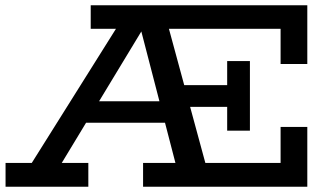

<svg xmlns="http://www.w3.org/2000/svg" viewBox="-20 -706 1255 726"><path d="M55 -18 441 -633H609L776 -18H662L503 -631H541L170 -18ZM1 0V-90H314V0ZM268 -242 291 -323H648L670 -242ZM521 0V-90H1041V-226H1142V0ZM1041 -464V-597H323V-686H1142V-464ZM839 -475H925V-212H839V-302H618V-384H839Z"/></svg>

Font: BioRhyme Medium
Style: Regular
Weight: 500
Designer: Aoife Mooney
Foundry: Aoife Mooney Type
Version: Version 1.600;gftools[0.9.33]